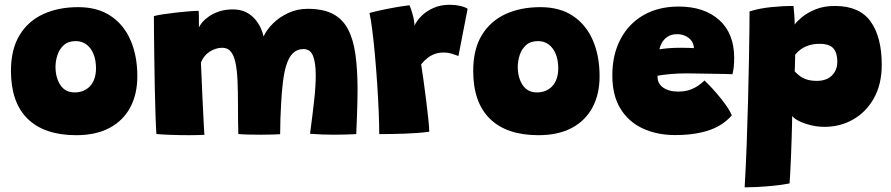

<svg xmlns="http://www.w3.org/2000/svg" viewBox="-20 -559 3742 806"><path d="M300 8.5Q166.5 8.5 96.2 -60.2Q26 -129 26 -261Q26 -352 62 -411.2Q98 -470.5 161.5 -499.8Q225 -529 308 -529Q390 -529 445.2 -491.8Q500.5 -454.5 528.5 -389.2Q556.5 -324 556.5 -239Q556.5 -164 527 -108.5Q497.5 -53 440.2 -22.2Q383 8.5 300 8.5ZM293.5 -171Q312 -171 328.2 -177.2Q344.5 -183.5 356.8 -196Q369 -208.5 376 -227.8Q383 -247 383 -272.5Q383 -306.5 372.5 -332.2Q362 -358 343 -372.2Q324 -386.5 298 -386.5Q266.5 -386.5 247.8 -369.5Q229 -352.5 221 -327.5Q213 -302.5 213 -278.5Q213 -233 233.5 -202Q254 -171 293.5 -171Z M636.5 3.5Q634.5 -26 632.8 -77.2Q631 -128.5 629.8 -189.2Q628.5 -250 627.8 -309.8Q627 -369.5 626.5 -418Q626 -466.5 626 -491.5Q641 -495.5 666 -499.2Q691 -503 719.5 -506.2Q748 -509.5 773.2 -511.5Q798.5 -513.5 814 -513.5Q814.5 -505 814.8 -494.8Q815 -484.5 815 -474.5Q815 -464.5 815 -456.2Q815 -448 815 -442.5Q817.5 -451 828 -464Q838.5 -477 856.8 -489.8Q875 -502.5 900.2 -511Q925.5 -519.5 957.5 -519.5Q989 -519.5 1011.5 -508.5Q1034 -497.5 1049.5 -479.8Q1065 -462 1074.5 -441.5Q1078.5 -433 1081.5 -423.8Q1084.5 -414.5 1086.5 -406Q1099.5 -434.5 1126.5 -461Q1153.5 -487.5 1190.8 -504.8Q1228 -522 1271.5 -522Q1335.5 -522 1376.5 -501Q1417.5 -480 1440.2 -437.5Q1463 -395 1472 -331Q1481 -267 1481 -181.5Q1481 -154 1480.2 -124.2Q1479.5 -94.5 1478.2 -62.5Q1477 -30.5 1475.5 4Q1453 5 1428.8 5.8Q1404.5 6.5 1381 6.5Q1356 6.5 1331.2 5.5Q1306.5 4.5 1281.5 2.5Q1291.5 -72 1298.5 -134.5Q1305.5 -197 1305.5 -243Q1305.5 -296 1294 -324.5Q1282.5 -353 1254 -353Q1227.5 -353 1210.2 -336.2Q1193 -319.5 1183 -288.8Q1173 -258 1167.8 -215.5Q1162.5 -173 1160 -122Q1158.5 -93 1157.2 -61.2Q1156 -29.5 1156 4.5Q1144.5 5 1122.2 5.8Q1100 6.5 1075 6.5Q1045.5 6.5 1018.8 5.8Q992 5 980.5 3.5Q979.5 -30.5 979.2 -59.8Q979 -89 979 -121Q979 -177.5 977 -221.5Q975 -265.5 968.5 -296Q962 -326.5 948.8 -342.5Q935.5 -358.5 913 -358.5Q899 -358.5 885.2 -354Q871.5 -349.5 859.2 -341.5Q847 -333.5 838 -322Q829 -310.5 823.5 -296.5Q826.5 -217 829.8 -150Q833 -83 835.2 -41Q837.5 1 838 7Q832 7.5 810.8 8Q789.5 8.5 773.5 8.5Q733.5 8.5 693.8 7Q654 5.5 636.5 3.5Z M1720 -451Q1729 -472 1749.5 -492.2Q1770 -512.5 1800.2 -525.8Q1830.5 -539 1867.5 -539Q1890 -539 1912 -534Q1934 -529 1943 -522L1904.5 -324Q1894 -328 1877.5 -333.2Q1861 -338.5 1842 -338.5Q1823 -338.5 1806.2 -332.8Q1789.5 -327 1775.2 -316Q1761 -305 1748 -289Q1752 -263.5 1757.8 -222.5Q1763.5 -181.5 1769 -137.5Q1774.5 -93.5 1778.2 -57.8Q1782 -22 1782 -6Q1737.5 0 1681.5 2Q1625.5 4 1572 4Q1572 -35 1569.8 -89.8Q1567.5 -144.5 1563.5 -205.5Q1559.5 -266.5 1554.2 -325Q1549 -383.5 1543 -430.8Q1537 -478 1531 -504.5Q1562 -513 1598.2 -520.2Q1634.5 -527.5 1663 -532Q1691.5 -536.5 1699 -537Q1705 -524.5 1712.5 -497.2Q1720 -470 1720 -451Z M2240.5 8.5Q2107 8.5 2036.8 -60.2Q1966.5 -129 1966.5 -261Q1966.5 -352 2002.5 -411.2Q2038.5 -470.5 2102 -499.8Q2165.5 -529 2248.5 -529Q2330.5 -529 2385.8 -491.8Q2441 -454.5 2469 -389.2Q2497 -324 2497 -239Q2497 -164 2467.5 -108.5Q2438 -53 2380.8 -22.2Q2323.5 8.5 2240.5 8.5ZM2234 -171Q2252.5 -171 2268.8 -177.2Q2285 -183.5 2297.2 -196Q2309.5 -208.5 2316.5 -227.8Q2323.5 -247 2323.5 -272.5Q2323.5 -306.5 2313 -332.2Q2302.5 -358 2283.5 -372.2Q2264.5 -386.5 2238.5 -386.5Q2207 -386.5 2188.2 -369.5Q2169.5 -352.5 2161.5 -327.5Q2153.5 -302.5 2153.5 -278.5Q2153.5 -233 2174 -202Q2194.5 -171 2234 -171Z M3052 -75Q3036 -56 3013.8 -40.5Q2991.5 -25 2962.2 -14.2Q2933 -3.5 2896 2.2Q2859 8 2814 8Q2738 8 2678.2 -19.8Q2618.5 -47.5 2584.5 -103Q2550.5 -158.5 2550.5 -242.5Q2550.5 -329.5 2584.8 -394.5Q2619 -459.5 2681.5 -495.5Q2744 -531.5 2829 -531.5Q2936 -531.5 2999 -475.2Q3062 -419 3062 -316Q3062 -296 3060.5 -280.8Q3059 -265.5 3055 -247.5Q3047 -248 3019.8 -248.5Q2992.5 -249 2959.2 -249.5Q2926 -250 2898.5 -250.5Q2871 -251 2862.5 -251Q2824 -251 2791.2 -247.8Q2758.5 -244.5 2740 -241Q2740 -235 2740.8 -228.8Q2741.5 -222.5 2743.5 -217Q2749 -203 2761 -193.5Q2773 -184 2790 -179.2Q2807 -174.5 2826.5 -174.5Q2840.5 -174.5 2854 -176.5Q2867.5 -178.5 2881.2 -183.8Q2895 -189 2908.8 -198Q2922.5 -207 2937.5 -221Q2940.5 -218.5 2955.2 -203.5Q2970 -188.5 2989 -166.5Q3008 -144.5 3025.5 -120.2Q3043 -96 3052 -75ZM2748.5 -352Q2762.5 -354.5 2785 -356.5Q2807.5 -358.5 2838 -358.5Q2855.5 -358.5 2871 -358Q2886.5 -357.5 2893 -357Q2893 -363.5 2890.5 -372Q2887 -384.5 2877.2 -394.2Q2867.5 -404 2853.5 -409.8Q2839.5 -415.5 2822 -415.5Q2797.5 -415.5 2781.5 -404.2Q2765.5 -393 2757.8 -378Q2750 -363 2748.5 -352Z M3106 227.5Q3111 141.5 3114.5 48Q3118 -45.5 3120.2 -135.8Q3122.5 -226 3124 -303.2Q3125.5 -380.5 3126 -435Q3126.5 -489.5 3126.5 -511Q3165 -523.5 3214.5 -528.8Q3264 -534 3311 -534Q3313 -515.5 3314.5 -494.8Q3316 -474 3316 -456Q3324 -468 3346 -486.5Q3368 -505 3403 -519.5Q3438 -534 3484.5 -534Q3588 -534 3634.8 -468.8Q3681.5 -403.5 3681.5 -287Q3681.5 -205.5 3648.8 -147Q3616 -88.5 3561.5 -57.5Q3507 -26.5 3441.5 -26.5Q3413 -26.5 3384.8 -33.2Q3356.5 -40 3335 -50.5Q3313.5 -61 3305.5 -72Q3305.5 -59 3304.8 -31.8Q3304 -4.5 3303 29.8Q3302 64 3300.5 99Q3299 134 3297.5 163.8Q3296 193.5 3294.5 211Q3261.5 217.5 3225.2 221Q3189 224.5 3157.2 226Q3125.5 227.5 3106 227.5ZM3410.5 -219.5Q3435 -219.5 3454 -229Q3473 -238.5 3484 -256.8Q3495 -275 3495 -300.5Q3495 -336.5 3478.5 -355.8Q3462 -375 3420.5 -375Q3394.5 -375 3374.5 -368.2Q3354.5 -361.5 3340.8 -351.2Q3327 -341 3318 -329.5Q3318 -323 3317.8 -313.2Q3317.5 -303.5 3317.2 -293Q3317 -282.5 3316.8 -273.5Q3316.5 -264.5 3316 -259.5Q3324 -251 3335.2 -241.8Q3346.5 -232.5 3364.5 -226Q3382.5 -219.5 3410.5 -219.5Z"/></svg>

Font: Grandstander Thin Black
Style: Regular
Weight: 900
Version: Version 1.200